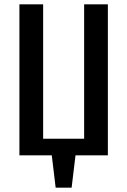

<svg xmlns="http://www.w3.org/2000/svg" viewBox="-20 -720 590 890"><path d="M238 150 220 0H70V-700H180V-77H370V-700H480V0H330L312 150Z"/></svg>

Font: Cuprum SemiBold
Style: Regular
Weight: 600
Designer: Jovanny Lemonad
Foundry: Jovanny Lemonad
Version: Version 3.000